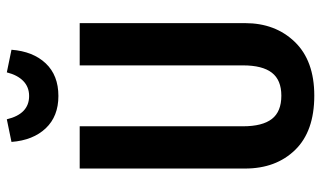

<svg xmlns="http://www.w3.org/2000/svg" viewBox="-214 -736 964 577"><g transform="rotate(-90 268.5 -448.0)"><path d="M487 -194Q487 -103 430.5 -44.5Q374 14 269 14Q162 14 106 -43.5Q50 -101 50 -194V-691H177V-200Q177 -142 199 -113.5Q221 -85 269 -85Q316 -85 338 -113.5Q360 -142 360 -200V-691H487ZM130 -896 198 -910Q214 -843 268 -843Q295 -843 313 -860.5Q331 -878 339 -910L407 -896Q402 -831 366 -793Q330 -755 268 -755Q207 -755 171 -793Q135 -831 130 -896Z"/></g></svg>

Font: Fira Sans Compressed Medium
Style: Regular
Weight: 500
Width: 1
Designer: bBox Type GmbH & Carrois Corporate GbR & Edenspiekermann AG
Foundry: bBox Type GmbH & Carrois Corporate GbR & Edenspiekermann AG
Version: Version 4.301